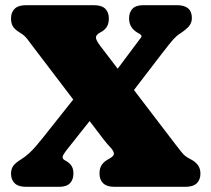

<svg xmlns="http://www.w3.org/2000/svg" viewBox="-20 -720 812 740"><path d="M659 -160Q673.5 -141 681.2 -131.8Q689 -122.5 696.2 -117.2Q703.5 -112 716 -105.5Q733 -97 742.8 -83.5Q752.5 -70 752.5 -51Q752.5 -27.5 738.5 -13.8Q724.5 0 695 0H421Q391.5 0 377.5 -13.8Q363.5 -27.5 363.5 -51Q363.5 -72.5 372.8 -85.5Q382 -98.5 400.5 -108Q420.5 -118.5 419 -129Q417.5 -139.5 405 -152.5Q392.5 -165.5 379 -183L99 -551Q92 -560.5 86.5 -567.8Q81 -575 74.5 -581.2Q68 -587.5 57 -594Q38 -605.5 30.2 -617.5Q22.5 -629.5 22.5 -649Q22.5 -672.5 36.5 -686.2Q50.5 -700 80 -700H342Q372 -700 385.8 -686.2Q399.5 -672.5 399.5 -649Q399.5 -629 391.8 -617Q384 -605 372 -598L364 -593.5Q350 -585.5 349.8 -575.5Q349.5 -565.5 366.5 -543ZM459.5 -325 361 -358 508.5 -555.5Q518.5 -569 523.8 -576Q529 -583 518 -589.5L507 -596Q494.5 -603.5 486 -616.8Q477.5 -630 477.5 -649Q477.5 -672.5 490.5 -686.2Q503.5 -700 532 -700H662Q719.5 -700 719.5 -650.5Q719.5 -631 706.8 -617.2Q694 -603.5 671.5 -589Q660.5 -582 648.5 -568.8Q636.5 -555.5 609 -520ZM286.5 -367 384.5 -328 241 -147Q223 -124.5 221.5 -116.5Q220 -108.5 228 -103.5L234 -100Q248.5 -92 255.8 -80.5Q263 -69 263 -51Q263 -28 249.8 -14Q236.5 0 208.5 0H80Q50.5 0 36.5 -13.8Q22.5 -27.5 22.5 -51Q22.5 -68.5 31 -80.5Q39.5 -92.5 61.5 -106Q79 -117 93.2 -130.2Q107.5 -143.5 120.2 -158.8Q133 -174 146 -190Z"/></svg>

Font: Fraunces SuperSoft 9pt
Style: Regular
Weight: 900
Version: Version 1.000;[b76b70a41]